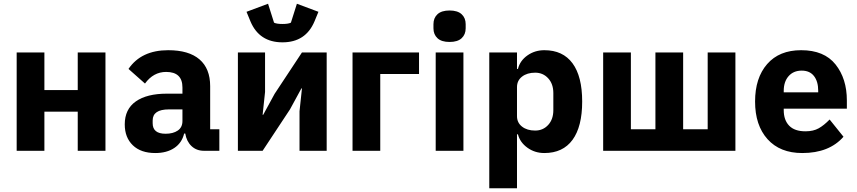

<svg xmlns="http://www.w3.org/2000/svg" viewBox="-20 -805 4577 1025"><path d="M69 0V-525H217V-324H395V-525H543V0H395V-209H217V0Z M1151 0H1069Q1029 0 1002.5 -25Q976 -50 969 -92H963Q951 -42 910.5 -15Q870 12 809 12Q732 12 689 -29.5Q646 -71 646 -141Q646 -222 705 -263.5Q764 -305 871 -305H954V-338Q954 -421 867 -421Q799 -421 754 -359L666 -437Q734 -537 878 -537Q988 -537 1045 -488Q1102 -439 1102 -345V-115H1151ZM864 -91Q904 -91 929 -108Q954 -125 954 -159V-221H882Q795 -221 795 -162V-147Q795 -91 864 -91Z M1317 -691 1296 -742 1411 -785 1443 -684Q1457 -677 1488 -677Q1519 -677 1533 -684L1565 -785L1680 -742L1659 -691Q1612 -579 1488 -579Q1364 -579 1317 -691ZM1250 0V-525H1395V-314L1382 -192H1385L1446 -304L1592 -525H1724V0H1579V-211L1592 -333H1589L1528 -221L1382 0Z M1862 0V-525H2217V-410H2010V0Z M2294 -654V-676Q2294 -709 2315.5 -729Q2337 -749 2380 -749Q2423 -749 2444.5 -729Q2466 -709 2466 -676V-654Q2466 -621 2444.5 -601Q2423 -581 2380 -581Q2337 -581 2315.5 -601Q2294 -621 2294 -654ZM2306 0V-525H2454V0Z M2592 200V-525H2740V-437H2745Q2756 -481 2795.5 -509Q2835 -537 2886 -537Q2985 -537 3036.5 -467Q3088 -397 3088 -263Q3088 -129 3036.5 -58.5Q2985 12 2886 12Q2835 12 2795.5 -16.5Q2756 -45 2745 -88H2740V200ZM2837 -108Q2879 -108 2906.5 -138Q2934 -168 2934 -217V-308Q2934 -357 2906.5 -387Q2879 -417 2837 -417Q2794 -417 2767 -396Q2740 -375 2740 -340V-185Q2740 -150 2767 -129Q2794 -108 2837 -108Z M3200 0V-525H3348V-115H3479V-525H3627V-115H3758V-525H3906V0Z M4263 12Q4144 12 4077.5 -62Q4011 -136 4011 -263Q4011 -389 4075.5 -463Q4140 -537 4257 -537Q4380 -537 4440.5 -461Q4501 -385 4501 -269V-225H4164V-217Q4164 -164 4193 -134Q4222 -104 4280 -104Q4322 -104 4350.5 -120Q4379 -136 4409 -167L4483 -75Q4407 12 4263 12ZM4260 -428Q4216 -428 4190 -398.5Q4164 -369 4164 -320V-312H4348V-321Q4348 -370 4325.5 -399Q4303 -428 4260 -428Z"/></svg>

Font: Aneliza
Style: Bold
Weight: 700
Designer: Mike Abbink, Paul van der Laan, Pieter van Rosmalen
Foundry: Bold Monday
Version: Version 3.0